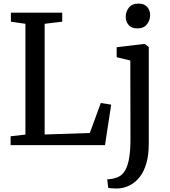

<svg xmlns="http://www.w3.org/2000/svg" viewBox="-20 -814 956 1077"><path d="M39.5 0V-49.6L122.6 -59.1V-680.5L41.2 -692.4V-743H329V-692.4L230.4 -680.5V-59.5L483.8 -68.1L545.4 -236.2L603.7 -227L569 0ZM645.2 243Q638 243.4 625.5 243.1Q612.9 242.9 601.5 241.9Q590.2 240.9 586.8 239L581.7 191.7Q589 192 604.1 189.8Q619.3 187.7 636.6 181.2Q665.5 171 681.9 141.9Q698.3 112.7 705.1 68.8Q711.8 24.8 711.8 -29.9L711 -474.6L634.4 -493.1V-549.3L790.2 -567.6H792.2L814.5 -550.1V-7Q814.5 55 801.3 101Q788.1 147 764.5 177.6Q740.9 208.2 710.3 224.3Q679.8 240.4 645.2 243ZM749.4 -654.7Q717.7 -654.7 701.4 -674Q685.1 -693.3 685.1 -719.7Q685.1 -748.5 702.8 -771.1Q720.6 -793.8 756.9 -793.8H757.9Q789.6 -793.8 805.9 -774.9Q822.2 -755.9 822.2 -729.5Q822.2 -700.7 804.4 -677.7Q786.7 -654.7 750.4 -654.7Z"/></svg>

Font: Merriweather Light
Style: Regular
Weight: 300
Designer: Eben Sorkin
Foundry: Eben Sorkin
Version: Version 2.100